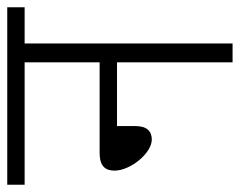

<svg xmlns="http://www.w3.org/2000/svg" viewBox="-86 -576 662 530"><g transform="rotate(-90 245.0 -311.0)"><path d="M0 -622V-574H338V-367H88C51 -367 39 -351 39 -326C39 -282 87 -223 125 -223C148 -223 162 -237 162 -268V-319H338V0H390V-574H490V-622Z"/></g></svg>

Font: Noto Sans Devanagari UI SemiCondensed Light
Style: Regular
Weight: 300
Width: 4
Designer: Jelle Bosma - Monotype Design Team
Foundry: Monotype Imaging Inc.
Version: Version 2.004